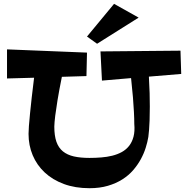

<svg xmlns="http://www.w3.org/2000/svg" viewBox="-20 -971 978 1015"><path d="M764.2 -247.1Q759.8 -220.2 750.2 -189.7Q740.7 -159.2 724.1 -128.9Q707.5 -98.6 683.6 -71Q659.7 -43.5 626.5 -22.5Q593.3 -1.5 550.3 11.2Q507.3 23.9 453.1 23.9Q377.4 23.9 317.6 1.7Q257.8 -20.5 216.3 -59.3Q174.8 -98.1 152.8 -150.4Q130.9 -202.6 130.9 -263.2Q130.9 -276.9 132.8 -304.4Q134.8 -332 138.7 -370.6Q142.6 -409.2 147.9 -457.3Q153.3 -505.4 160.2 -560.1L17.1 -556.2V-710L439.9 -692.9L437 -568.8L307.1 -564.9Q292 -490.2 283.9 -440.2Q275.9 -390.1 272 -359.4Q267.6 -323.2 267.1 -301.8Q267.1 -253.4 278.3 -221.4Q289.6 -189.5 312.7 -170.7Q335.9 -151.9 370.8 -144Q405.8 -136.2 453.1 -136.2Q484.4 -136.2 515.1 -138.7Q545.9 -141.1 573.5 -147.9Q601.1 -154.8 623.8 -167.2Q646.5 -179.7 662.4 -199.7Q678.2 -219.7 685.8 -248.3Q693.4 -276.9 689.9 -315.9Q689.9 -342.8 688 -379.4Q686.5 -410.6 682.9 -455.6Q679.2 -500.5 672.9 -558.1L519 -544.9L511.2 -699.2L934.1 -703.1L938 -580.1L767.1 -565.9Q770 -518.6 771 -479Q772 -439.5 772 -407.2Q772 -364.7 770.8 -334.7Q769.5 -304.7 768.1 -285.2Q766.1 -262.2 764.2 -247.1ZM712.9 -877.9 493.2 -739.7 439.9 -777.8 583 -950.7Z"/></svg>

Font: Peralta
Style: Regular
Weight: 400
Designer: Astigmatic (AOETI)
Foundry: Astigmatic (AOETI)
Version: Version 1.000